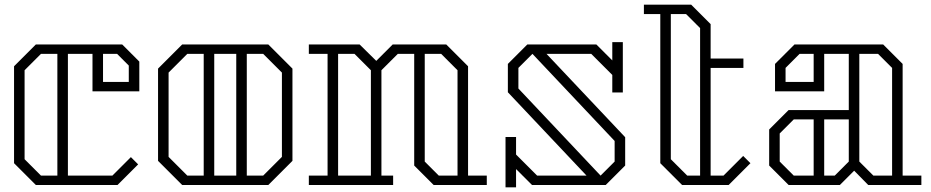

<svg xmlns="http://www.w3.org/2000/svg" viewBox="-20 -790 3975 820"><path d="M375 -400V-560H270V-40H460L539 -119L570 -88L482 0H133L40 -93V-507L133 -600H502L575 -527V-400ZM225 -560H155L85 -490V-110L155 -40H225ZM420 -440H530V-510L480 -560H420Z M1229 -497V-103L1126 0H758L655 -103V-497L758 -600H1126ZM780 -40H850V-560H780L700 -480V-120ZM895 -560V-40H989V-560ZM1184 -480 1104 -560H1034V-40H1104L1184 -120Z M2059 -40V0H1832L1749 -83V-560H1679L1609 -490V-40H1659V0H1299V-40H1379V-560H1299V-600H1516L1587 -530L1657 -600H1886L1979 -507V-40ZM1564 -40V-490L1494 -560H1424V-40ZM1854 -40H1934V-490L1864 -560H1794V-100Z M2650 -204V-83L2567 0H2252L2184 -68V10H2139V-205H2184V-130L2274 -40H2485L2149 -396V-517L2232 -600H2527L2595 -532V-610H2640V-395H2595V-470L2505 -560H2314ZM2605 -188 2254 -560 2194 -500V-412L2545 -40L2605 -100Z M3185 -93 3092 0H2893L2800 -93V-730H2730V-770H2932L3015 -687V-540H3155V-500H3015V-40H3070L3154 -124ZM2915 -40H2970V-670L2910 -730H2845V-110Z M3915 -40V0H3688L3628 -61L3567 0H3348L3265 -83V-237L3348 -320H3605V-560H3500V-400H3290V-517L3373 -600H3752L3835 -517V-40ZM3455 -560H3395L3335 -500V-440H3455ZM3710 -40H3790V-500L3730 -560H3650V-100ZM3370 -40H3455V-280H3370L3310 -220V-100ZM3605 -100V-280H3500V-40H3545Z"/></svg>

Font: Kumar One Outline
Style: Regular
Weight: 400
Designer: Parimal Parmar
Foundry: Indian Type Foundry
Version: Version 1.000;PS 1.000;hotconv 1.0.88;makeotf.lib2.5.647800